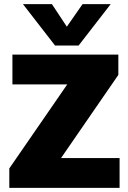

<svg xmlns="http://www.w3.org/2000/svg" viewBox="-20 -908 618 928"><path d="M246 -688 91 -888H231L303 -779L379 -888H515L360 -688ZM25 0V-94L305 -500H40V-644H552V-546L275 -144H558V0Z"/></svg>

Font: Kanit
Style: Bold
Weight: 700
Designer: Katatrad Team
Foundry: CadsonDemak
Version: Version 2.000; ttfautohint (v1.8.3)